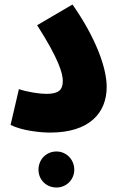

<svg xmlns="http://www.w3.org/2000/svg" viewBox="-20 -584 535 853"><path d="M27 -29C79 -3 160 5 203 5C378 5 454 -83 454 -198C454 -283 405 -417 302 -564L145 -472C241 -322 259 -258 259 -224C259 -182 237 -167 186 -167C156 -167 102 -175 64 -188ZM231 249C275 249 310 214 310 170C310 125 275 89 231 89C185 89 151 125 151 170C151 214 185 249 231 249Z"/></svg>

Font: Noto Sans Arabic UI Cn Bk
Style: Regular
Weight: 900
Width: 3
Designer: Monotype Design Team, Nadine Chahine and Nizar Qandah
Foundry: Monotype Imaging Inc.
Version: Version 2.010